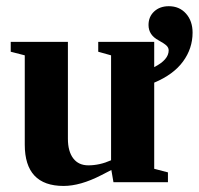

<svg xmlns="http://www.w3.org/2000/svg" viewBox="-20 -596 650 628"><path d="M609.9 -489.3Q609.9 -437.5 578.6 -394.8Q547.4 -352.1 484.4 -325.7V-43.9L529.3 -32.2V0H351.1L344.2 -40L311 -22.9Q242.7 12.2 188 12.2Q61 12.2 61 -123V-415L15.1 -426.8V-459H202.1V-142.1Q202.1 -101.1 219.5 -78.1Q236.8 -55.2 269 -55.2Q306.2 -55.2 343.3 -71.8V-415L301.3 -426.8V-459H484.4V-376.5Q531.7 -400.4 531.7 -431.2Q531.7 -439.9 524.7 -446.8Q517.6 -453.6 499 -463.9Q465.8 -481.4 465.8 -514.2Q465.8 -541.5 484.4 -558.6Q502.9 -575.7 532.2 -575.7Q566.9 -575.7 588.4 -551.5Q609.9 -527.3 609.9 -489.3Z"/></svg>

Font: Liberation Serif
Style: Bold
Weight: 700
Designer: Steve Matteson
Foundry: Ascender Corporation
Version: Version 2.1.5